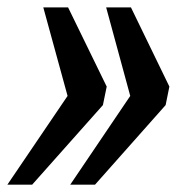

<svg xmlns="http://www.w3.org/2000/svg" viewBox="-65 -502 498 522"><path d="M225.1 -266.6 214.8 -216.3 22.5 0H-44.9L118.7 -241.2L52.7 -481.9H120.1ZM395.5 -266.6 385.3 -216.3 193.4 0H126L289.1 -241.2L223.6 -481.9H291Z"/></svg>

Font: Charis SIL Viet
Style: Bold Italic
Weight: 700
Italic angle: -11°
Foundry: SIL International
Version: Version 5.000